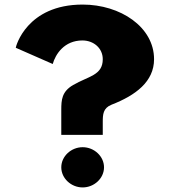

<svg xmlns="http://www.w3.org/2000/svg" viewBox="-20 -820 743 840"><path d="M248.1 -88C248.1 -40 291 0 341.6 0C392.2 0 435.1 -40 435.1 -88C435.1 -136 392.2 -176 341.6 -176C291 -176 248.1 -136 248.1 -88ZM210.7 -540C222.8 -583 261.3 -643 340.5 -643C390 -643 429.6 -609 429.6 -561C429.6 -490 366.9 -487 299.8 -448C250.3 -419 248.1 -383 248.1 -339V-230H429.6V-286C429.6 -319 430.7 -347 468.1 -362C573.7 -403 654 -463 654 -561C654 -702 506.6 -800 341.6 -800C96.3 -800 49 -616 49 -611Z"/></svg>

Font: Hussar
Style: BdWide
Weight: 700
Foundry: Cannot Into Space Fonts
Version: Version 2.00